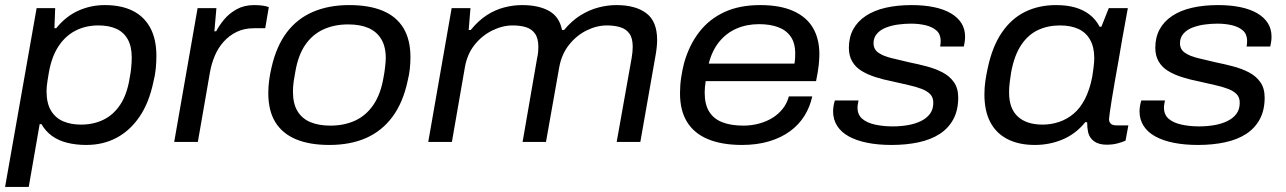

<svg xmlns="http://www.w3.org/2000/svg" viewBox="-25 -558 5057 755"><path d="M-5 177 119 -526H192L189 -447H196Q234 -494 283 -516Q332 -538 387 -538Q452 -538 497 -515.5Q542 -493 566 -448.5Q590 -404 590 -338Q590 -314 587.5 -288Q585 -262 578 -235Q561 -154 524 -99.5Q487 -45 434 -16.5Q381 12 314 12Q274 12 239.5 3.5Q205 -5 179.5 -23.5Q154 -42 138 -70H131L88 177ZM293 -68Q343 -68 382.5 -87.5Q422 -107 448.5 -147.5Q475 -188 485 -252Q489 -273 490.5 -287.5Q492 -302 492.5 -312.5Q493 -323 493 -332Q493 -376 477 -404Q461 -432 432 -445Q403 -458 362 -458Q312 -458 272 -437.5Q232 -417 205 -376Q178 -335 167 -272Q164 -254 162 -241.5Q160 -229 159 -219Q158 -209 158 -200Q158 -152 175.5 -123Q193 -94 223.5 -81Q254 -68 293 -68Z M660 0 752 -526H826L818 -435H825Q837 -458 856.5 -481.5Q876 -505 905.5 -521.5Q935 -538 974 -538Q992 -538 1007 -536Q1022 -534 1032 -530L1018 -447H974Q935 -447 905.5 -432.5Q876 -418 854.5 -394Q833 -370 820 -339.5Q807 -309 801 -276L753 0Z M1270 12Q1192 12 1138.5 -10.5Q1085 -33 1057.5 -78Q1030 -123 1030 -192Q1030 -218 1033.5 -243.5Q1037 -269 1043 -294Q1062 -377 1103 -431Q1144 -485 1206 -511.5Q1268 -538 1348 -538Q1427 -538 1480.5 -515.5Q1534 -493 1561.5 -447.5Q1589 -402 1589 -333Q1589 -310 1586.5 -287Q1584 -264 1578 -240Q1560 -155 1518.5 -99Q1477 -43 1415 -15.5Q1353 12 1270 12ZM1274 -64Q1329 -64 1372 -84Q1415 -104 1443.5 -146Q1472 -188 1483 -253Q1487 -274 1488.5 -287.5Q1490 -301 1491 -311Q1492 -321 1492 -329Q1492 -375 1474 -404.5Q1456 -434 1423.5 -448Q1391 -462 1344 -462Q1289 -462 1246 -442Q1203 -422 1175 -381Q1147 -340 1136 -274Q1132 -253 1130 -239Q1128 -225 1127.5 -215.5Q1127 -206 1127 -197Q1127 -151 1144.5 -121.5Q1162 -92 1195 -78Q1228 -64 1274 -64Z M1659 0 1751 -526H1825L1818 -440H1826Q1856 -477 1889.5 -498.5Q1923 -520 1958.5 -529Q1994 -538 2028 -538Q2093 -538 2134 -515Q2175 -492 2185 -440H2193Q2224 -477 2258 -498Q2292 -519 2328 -528.5Q2364 -538 2399 -538Q2474 -538 2516.5 -506Q2559 -474 2559 -401Q2559 -388 2557.5 -373Q2556 -358 2553 -341L2493 0H2400L2459 -331Q2461 -343 2462 -354Q2463 -365 2463 -374Q2463 -408 2450 -426Q2437 -444 2414 -451Q2391 -458 2362 -458Q2321 -458 2281 -438Q2241 -418 2212 -381Q2183 -344 2174 -293L2122 0H2030L2087 -329Q2090 -342 2091 -352.5Q2092 -363 2092 -373Q2092 -407 2079 -425.5Q2066 -444 2043.5 -451Q2021 -458 1991 -458Q1951 -458 1910.5 -438Q1870 -418 1841 -381.5Q1812 -345 1803 -293L1752 0Z M2893 12Q2814 12 2759.5 -10.5Q2705 -33 2677 -78Q2649 -123 2649 -191Q2649 -223 2653.5 -253Q2658 -283 2665 -310Q2685 -381 2724.5 -432Q2764 -483 2823.5 -510.5Q2883 -538 2964 -538Q3043 -538 3095 -514.5Q3147 -491 3172 -448Q3197 -405 3197 -345Q3197 -327 3194.5 -302.5Q3192 -278 3184 -239H2750Q2748 -226 2747 -215Q2746 -204 2746 -194Q2746 -147 2764 -118.5Q2782 -90 2816 -77Q2850 -64 2898 -64Q2930 -64 2959.5 -72Q2989 -80 3012.5 -94.5Q3036 -109 3053 -130.5Q3070 -152 3077 -179H3169Q3160 -137 3138 -102Q3116 -67 3081 -41.5Q3046 -16 2998.5 -2Q2951 12 2893 12ZM2762 -308H3099Q3101 -319 3101.5 -329Q3102 -339 3102 -348Q3102 -389 3084 -414.5Q3066 -440 3034 -451.5Q3002 -463 2960 -463Q2911 -463 2871 -445.5Q2831 -428 2803 -393.5Q2775 -359 2762 -308Z M3481 12Q3428 12 3385.5 3.5Q3343 -5 3313 -21.5Q3283 -38 3267 -63Q3251 -88 3251 -120Q3251 -131 3253 -142.5Q3255 -154 3258 -163H3351Q3350 -157 3348.5 -149.5Q3347 -142 3347 -135Q3347 -107 3365.5 -91Q3384 -75 3416 -68Q3448 -61 3485 -61Q3517 -61 3545.5 -66Q3574 -71 3596.5 -82Q3619 -93 3632 -110.5Q3645 -128 3645 -154Q3645 -175 3633 -187.5Q3621 -200 3599 -208.5Q3577 -217 3547.5 -223.5Q3518 -230 3484 -238Q3448 -245 3417 -255Q3386 -265 3362.5 -279.5Q3339 -294 3326 -316.5Q3313 -339 3313 -370Q3313 -411 3330 -442.5Q3347 -474 3379.5 -495.5Q3412 -517 3457.5 -527.5Q3503 -538 3560 -538Q3608 -538 3647 -530Q3686 -522 3713.5 -506Q3741 -490 3755.5 -467Q3770 -444 3770 -414Q3770 -403 3768.5 -393.5Q3767 -384 3765 -375H3672Q3673 -381 3673.5 -386.5Q3674 -392 3674 -397Q3674 -423 3658 -437.5Q3642 -452 3615.5 -458.5Q3589 -465 3557 -465Q3532 -465 3506.5 -461.5Q3481 -458 3459 -449.5Q3437 -441 3423.5 -425.5Q3410 -410 3410 -388Q3410 -364 3429.5 -350.5Q3449 -337 3481 -329.5Q3513 -322 3550 -313Q3585 -306 3619 -297Q3653 -288 3681 -273.5Q3709 -259 3726 -235Q3743 -211 3743 -174Q3743 -125 3724 -89.5Q3705 -54 3670.5 -31.5Q3636 -9 3587.5 1.5Q3539 12 3481 12Z M4044 12Q3982 12 3937.5 -10.5Q3893 -33 3869.5 -77Q3846 -121 3846 -187Q3846 -213 3849.5 -238Q3853 -263 3859 -290Q3877 -375 3914.5 -430Q3952 -485 4006 -511.5Q4060 -538 4128 -538Q4169 -538 4201.5 -529Q4234 -520 4259 -501Q4284 -482 4299 -453H4306L4335 -526H4410L4388 -405Q4381 -363 4373.5 -320.5Q4366 -278 4359 -239Q4352 -200 4347 -168Q4342 -136 4339 -115.5Q4336 -95 4336 -90Q4336 -78 4343 -71.5Q4350 -65 4365 -65H4412L4401 -5Q4391 0 4371 5.5Q4351 11 4327 11Q4297 11 4278.5 -1.5Q4260 -14 4254 -37Q4252 -46 4251 -56Q4250 -66 4250 -77L4243 -78Q4206 -32 4154.5 -10Q4103 12 4044 12ZM4075 -68Q4108 -68 4139.5 -78.5Q4171 -89 4197 -111Q4223 -133 4241.5 -169Q4260 -205 4270 -256Q4273 -274 4274.5 -287Q4276 -300 4277 -310Q4278 -320 4278 -329Q4278 -372 4262 -401Q4246 -430 4216 -444Q4186 -458 4143 -458Q4095 -458 4056 -439.5Q4017 -421 3990 -380Q3963 -339 3951 -273Q3948 -252 3946 -238Q3944 -224 3943.5 -213.5Q3943 -203 3943 -194Q3943 -131 3977.5 -99.5Q4012 -68 4075 -68Z M4686 12Q4633 12 4590.5 3.5Q4548 -5 4518 -21.5Q4488 -38 4472 -63Q4456 -88 4456 -120Q4456 -131 4458 -142.5Q4460 -154 4463 -163H4556Q4555 -157 4553.5 -149.5Q4552 -142 4552 -135Q4552 -107 4570.5 -91Q4589 -75 4621 -68Q4653 -61 4690 -61Q4722 -61 4750.5 -66Q4779 -71 4801.5 -82Q4824 -93 4837 -110.5Q4850 -128 4850 -154Q4850 -175 4838 -187.5Q4826 -200 4804 -208.5Q4782 -217 4752.5 -223.5Q4723 -230 4689 -238Q4653 -245 4622 -255Q4591 -265 4567.5 -279.5Q4544 -294 4531 -316.5Q4518 -339 4518 -370Q4518 -411 4535 -442.5Q4552 -474 4584.5 -495.5Q4617 -517 4662.5 -527.5Q4708 -538 4765 -538Q4813 -538 4852 -530Q4891 -522 4918.5 -506Q4946 -490 4960.5 -467Q4975 -444 4975 -414Q4975 -403 4973.5 -393.5Q4972 -384 4970 -375H4877Q4878 -381 4878.5 -386.5Q4879 -392 4879 -397Q4879 -423 4863 -437.5Q4847 -452 4820.5 -458.5Q4794 -465 4762 -465Q4737 -465 4711.5 -461.5Q4686 -458 4664 -449.5Q4642 -441 4628.5 -425.5Q4615 -410 4615 -388Q4615 -364 4634.5 -350.5Q4654 -337 4686 -329.5Q4718 -322 4755 -313Q4790 -306 4824 -297Q4858 -288 4886 -273.5Q4914 -259 4931 -235Q4948 -211 4948 -174Q4948 -125 4929 -89.5Q4910 -54 4875.5 -31.5Q4841 -9 4792.5 1.5Q4744 12 4686 12Z"/></svg>

Font: Archivo SemiExpanded
Style: Italic
Weight: 400
Width: 6
Italic angle: -10°
Designer: Hector Gatti
Foundry: Omnibus-Type
Version: Version 2.001